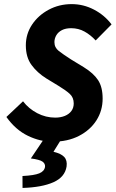

<svg xmlns="http://www.w3.org/2000/svg" viewBox="-20 -684 569 943"><path d="M237.5 12Q177.4 12 117.1 -17Q56.8 -46 11.4 -109.5L93.1 -186.5Q121 -150 162.8 -128.2Q204.7 -106.3 251.4 -106.3Q277.5 -106.3 298.3 -114.7Q319 -123.2 330.5 -138.7Q342.1 -154.2 342.1 -176Q342.1 -205.3 322.3 -223.2Q302.5 -241.2 266 -263.2L207.6 -298.7Q162.7 -326.8 134.8 -364.9Q106.9 -402.9 106.9 -461.5Q106.9 -517 137.3 -562.9Q167.8 -608.7 219.1 -636.2Q270.5 -663.8 332.1 -663.8Q389.7 -663.8 441.3 -636.9Q493 -610.1 527.9 -564.2L449.9 -485.3Q424.9 -512.5 395.1 -529Q365.3 -545.5 329.4 -545.5Q302.6 -545.5 284.4 -536.2Q266.2 -526.9 256.8 -511.1Q247.3 -495.2 247.3 -477Q247.3 -450.5 268.6 -433.8Q289.8 -417.2 328.7 -392.2L391.7 -353.8Q439.5 -324.3 461.8 -290.3Q484.1 -256.2 484.1 -199.8Q484.1 -141 453.7 -93Q423.2 -45.1 367.8 -16.5Q312.4 12 237.5 12ZM90.7 239.1 90.4 180.5Q148.2 177.6 173.1 167.3Q197.9 157 201.2 135.3Q202.8 119.7 188.7 109.7Q174.6 99.7 131.5 94.2L197.4 -3.6H283.1L242.7 61.4Q280.2 70.4 295.6 87.1Q311.1 103.8 307 133.9Q298.7 186 242.3 211.1Q185.9 236.2 90.7 239.1Z"/></svg>

Font: Source Sans Variable
Style: Italic
Weight: 200
Italic angle: -11°
Designer: Paul D. Hunt
Foundry: Adobe Systems Incorporated
Version: Version 3.006;hotconv 1.0.111;makeotfexe 2.5.65597